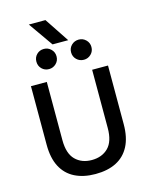

<svg xmlns="http://www.w3.org/2000/svg" viewBox="-124 -903 775 994"><g transform="rotate(-15 263.5 -406.5)"><path d="M263 12Q199 12 152.5 -11.5Q106 -35 81.5 -82Q57 -129 57 -200V-514H142V-202Q142 -130 175.5 -96.5Q209 -63 263 -63Q318 -63 351.5 -96.5Q385 -130 385 -202V-514H470V-200Q470 -129 445.5 -82Q421 -35 375 -11.5Q329 12 263 12ZM221 -694 129 -825H218L305 -694ZM171 -575Q148 -575 132.5 -590.5Q117 -606 117 -629Q117 -652 132.5 -667.5Q148 -683 171 -683Q193 -683 209 -667.5Q225 -652 225 -629Q225 -606 209 -590.5Q193 -575 171 -575ZM358 -575Q335 -575 319 -590.5Q303 -606 303 -629Q303 -652 319 -667.5Q335 -683 358 -683Q380 -683 396 -667.5Q412 -652 412 -629Q412 -606 396 -590.5Q380 -575 358 -575Z"/></g></svg>

Font: TikTok Sans 24pt
Style: Regular
Weight: 400
Version: Version 4.000